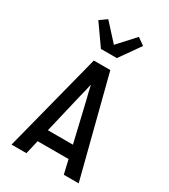

<svg xmlns="http://www.w3.org/2000/svg" viewBox="-221 -1026 992 1129"><g transform="rotate(30 275.0 -461.5)"><path d="M47 0 219 -670H331L503 0H402L380 -94H170L148 0ZM360 -180 297 -447Q291 -470 285.5 -493Q280 -516 275 -539Q270 -516 264.5 -493Q259 -470 253 -447L190 -180ZM221 -750 123 -889 171 -923 275 -809 379 -923 427 -889 329 -750Z"/></g></svg>

Font: Lode Dark Term
Style: Bold
Weight: 700
Monospace: yes
Designer: Belleve Invis
Foundry: Belleve Invis
Version: Version 29.2.0